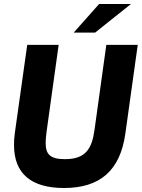

<svg xmlns="http://www.w3.org/2000/svg" viewBox="-20 -921 708 959"><path d="M300 18C478 18 580 -68 606 -253L668 -697H511L452 -272C439 -178 408 -126 304 -126C230 -126 208 -151 208 -207C208 -223 210 -243 213 -266L273 -697H116L54 -256C51 -235 50 -215 50 -197C50 -54 135 18 300 18ZM348 -758H455L634 -901H475Z"/></svg>

Font: HK Grotesk Black
Style: Italic
Weight: 900
Italic angle: -16°
Designer: Alfredo Marco Pradil
Foundry: Hanken Design Co.
Version: Version 3.001;FEAKit 1.0